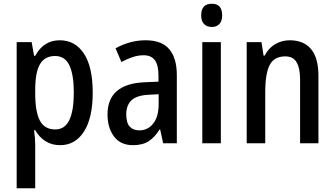

<svg xmlns="http://www.w3.org/2000/svg" viewBox="-20 -765 1787 1025"><path d="M299 -550Q381 -550 428 -479Q475 -408 475 -270Q475 -136 428.5 -63Q382 10 301 10Q256 10 222.5 -11.5Q189 -33 168 -70H162Q165 -48 166.5 -27.5Q168 -7 168 8V240H69V-540H149L162 -467H168Q213 -550 299 -550ZM274 -466Q219 -466 193.5 -422.5Q168 -379 168 -286V-266Q168 -168 193 -121Q218 -74 275 -74Q326 -74 350 -124Q374 -174 374 -270Q374 -366 350.5 -416Q327 -466 274 -466Z M757 -550Q843 -550 883.5 -502.5Q924 -455 924 -363V0H851L835 -74H832Q806 -32 773.5 -11Q741 10 690 10Q623 10 588.5 -36.5Q554 -83 554 -154Q554 -318 754 -326L826 -329V-361Q826 -418 806.5 -444Q787 -470 747 -470Q718 -470 689 -460.5Q660 -451 628 -434L597 -507Q632 -527 673 -538.5Q714 -550 757 -550ZM773 -259Q710 -256 682 -229.5Q654 -203 654 -154Q654 -109 672.5 -89Q691 -69 724 -69Q769 -69 798 -105.5Q827 -142 827 -210V-262Z M1111 -745Q1166 -745 1166 -683Q1166 -652 1151 -636.5Q1136 -621 1111 -621Q1085 -621 1069.5 -636.5Q1054 -652 1054 -683Q1054 -745 1111 -745ZM1159 -540V0H1060V-540Z M1527 -550Q1601 -550 1640.5 -503Q1680 -456 1680 -360V0H1582V-340Q1582 -401 1563.5 -432.5Q1545 -464 1503 -464Q1444 -464 1420 -418.5Q1396 -373 1396 -274V0H1297V-540H1376L1387 -468H1393Q1414 -509 1449.5 -529.5Q1485 -550 1527 -550Z"/></svg>

Font: Noto Sans Gurmukhi Condensed Medium
Style: Regular
Weight: 500
Width: 3
Designer: Jelle Bosma - Monotype Design Team
Foundry: Monotype Imaging Inc.
Version: Version 2.004; ttfautohint (v1.8.4.7-5d5b)